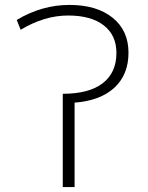

<svg xmlns="http://www.w3.org/2000/svg" viewBox="-20 -760 600 780"><path d="M283 -343V0H235V-379Q342 -379 397.5 -422Q453 -465 453 -545Q453 -617 401.5 -657Q350 -697 257 -697Q160 -697 64 -639L48 -679Q150 -740 262 -740Q373 -740 437.5 -688Q502 -636 502 -546Q502 -457 445 -404Q388 -351 283 -343Z"/></svg>

Font: M PLUS 1p Light
Style: Regular
Weight: 300
Version: Version 1.061